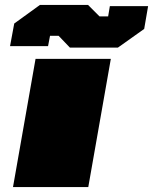

<svg xmlns="http://www.w3.org/2000/svg" viewBox="-20 -763 624 783"><path d="M265 -569 219 -617H184L176 -575H21L38 -667L143 -743H339L386 -696H421L428 -738H584L568 -645L461 -569ZM33 0 125 -523H432L340 0Z"/></svg>

Font: Tomorrow Black
Style: Italic
Weight: 900
Italic angle: -10°
Designer: Tony de Marco, Monica Rizzolli
Foundry: Just in Type
Version: Version 2.002